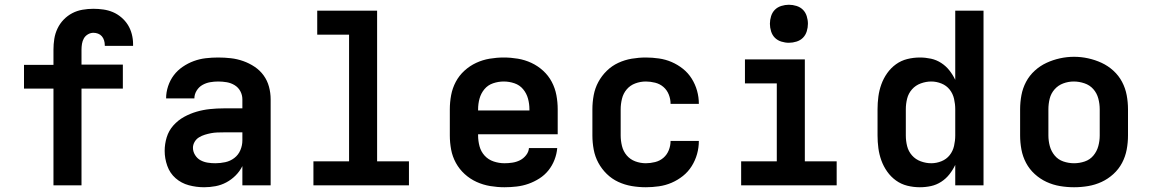

<svg xmlns="http://www.w3.org/2000/svg" viewBox="-20 -780 4840 808"><path d="M205 0V-407H81V-507H205V-571Q205 -594 208.5 -616.5Q212 -639 222 -660Q232 -681 248 -697.5Q264 -714 284 -724.5Q304 -735 327 -739Q350 -743 373 -743Q394 -743 415 -740Q436 -737 455 -729Q474 -721 490.5 -707Q507 -693 518 -675.5Q529 -658 534.5 -637Q540 -616 540 -595Q540 -593 540 -591Q540 -589 540 -587H421Q421 -588 421 -588.5Q421 -589 421 -590Q421 -600 418 -610Q415 -620 408.5 -627.5Q402 -635 392.5 -638.5Q383 -642 373 -642Q361 -642 350 -635.5Q339 -629 333 -618.5Q327 -608 325 -595.5Q323 -583 323 -571V-508H497V-407H323V0Z M839 8Q806 8 774.5 -0.5Q743 -9 719 -30Q695 -51 684 -82Q673 -113 673 -145Q673 -174 681.5 -202Q690 -230 709.5 -252Q729 -274 754.5 -288Q780 -302 807.5 -310Q835 -318 864 -321Q893 -324 922 -324H1000V-362Q1000 -380 991.5 -396Q983 -412 967.5 -421.5Q952 -431 934 -434Q916 -437 898 -437Q881 -437 864 -434Q847 -431 832 -422.5Q817 -414 807.5 -398.5Q798 -383 798 -366H679Q679 -366 679 -366Q679 -366 679 -366Q679 -392 687.5 -417.5Q696 -443 711.5 -463.5Q727 -484 749 -499Q771 -514 795.5 -523Q820 -532 846 -535Q872 -538 898 -538Q925 -538 951.5 -535Q978 -532 1003.5 -523Q1029 -514 1051.5 -499Q1074 -484 1089.5 -462.5Q1105 -441 1112 -415Q1119 -389 1119 -362V0H1000V-81Q989 -59 971.5 -41.5Q954 -24 932.5 -12.5Q911 -1 887 3.5Q863 8 839 8ZM886 -93Q907 -93 928 -97.5Q949 -102 966 -115Q983 -128 991.5 -148Q1000 -168 1000 -189V-223H922Q908 -223 894.5 -222.5Q881 -222 868 -219.5Q855 -217 842 -213Q829 -209 817.5 -202Q806 -195 799 -183Q792 -171 792 -158Q792 -142 801 -127.5Q810 -113 824 -105.5Q838 -98 854 -95.5Q870 -93 886 -93Z M1299 0V-101H1449V-634H1315V-735H1567V-101H1701V0Z M2103 8Q2073 8 2043 3Q2013 -2 1985.5 -14.5Q1958 -27 1935.5 -47.5Q1913 -68 1898.5 -94.5Q1884 -121 1878.5 -150.5Q1873 -180 1873 -210V-320Q1873 -350 1878.5 -379.5Q1884 -409 1898 -435.5Q1912 -462 1934.5 -482.5Q1957 -503 1984 -515.5Q2011 -528 2040.5 -533Q2070 -538 2100 -538Q2130 -538 2159.5 -533Q2189 -528 2216 -515.5Q2243 -503 2265.5 -482.5Q2288 -462 2302 -435.5Q2316 -409 2321.5 -379.5Q2327 -350 2327 -320V-215H1992V-210Q1992 -187 1998 -164.5Q2004 -142 2019.5 -125Q2035 -108 2057.5 -100.5Q2080 -93 2103 -93Q2119 -93 2136 -95.5Q2153 -98 2168 -105.5Q2183 -113 2194 -127Q2205 -141 2206 -157H2325Q2323 -132 2313.5 -107.5Q2304 -83 2288 -63Q2272 -43 2250 -29Q2228 -15 2204 -6.5Q2180 2 2154 5Q2128 8 2103 8ZM1992 -315H2208V-320Q2208 -343 2202 -365Q2196 -387 2181.5 -404.5Q2167 -422 2145 -429.5Q2123 -437 2100 -437Q2077 -437 2055 -429.5Q2033 -422 2018.5 -404.5Q2004 -387 1998 -365Q1992 -343 1992 -320Z M2698 8Q2668 8 2638.5 3Q2609 -2 2582 -14.5Q2555 -27 2533.5 -48Q2512 -69 2498 -95Q2484 -121 2478.5 -150.5Q2473 -180 2473 -210V-320Q2473 -350 2478.5 -379.5Q2484 -409 2498 -435Q2512 -461 2533.5 -482Q2555 -503 2582 -515.5Q2609 -528 2638.5 -533Q2668 -538 2698 -538Q2725 -538 2753 -534Q2781 -530 2806.5 -519Q2832 -508 2854 -490.5Q2876 -473 2891 -449Q2906 -425 2913.5 -398Q2921 -371 2921 -343Q2921 -343 2921 -343Q2921 -343 2921 -343H2802Q2802 -343 2802 -343Q2802 -343 2802 -343Q2802 -363 2794.5 -382Q2787 -401 2772 -414Q2757 -427 2737 -432Q2717 -437 2698 -437Q2675 -437 2653.5 -429Q2632 -421 2617.5 -404Q2603 -387 2597.5 -364.5Q2592 -342 2592 -320V-210Q2592 -188 2597.5 -165.5Q2603 -143 2617.5 -126Q2632 -109 2653.5 -101Q2675 -93 2698 -93Q2717 -93 2737 -98Q2757 -103 2772 -116Q2787 -129 2794.5 -148Q2802 -167 2802 -187Q2802 -187 2802 -187Q2802 -187 2802 -187H2921Q2921 -187 2921 -187Q2921 -187 2921 -187Q2921 -159 2913.5 -132Q2906 -105 2891 -81Q2876 -57 2854 -39.5Q2832 -22 2806.5 -11Q2781 0 2753 4Q2725 8 2698 8Z M3099 0V-101H3249V-429H3115V-530H3367V-101H3501V0ZM3300 -600Q3284 -600 3268 -605Q3252 -610 3241 -621Q3230 -632 3225 -648Q3220 -664 3220 -680Q3220 -696 3225 -712Q3230 -728 3241 -739Q3252 -750 3268 -755Q3284 -760 3300 -760Q3316 -760 3332 -755Q3348 -750 3359 -739Q3370 -728 3375 -712Q3380 -696 3380 -680Q3380 -664 3375 -648Q3370 -632 3359 -621Q3348 -610 3332 -605Q3316 -600 3300 -600Z M3851 8Q3824 8 3798 1.5Q3772 -5 3750.5 -20.5Q3729 -36 3713.5 -58Q3698 -80 3689 -105Q3680 -130 3676.5 -156.5Q3673 -183 3673 -210V-320Q3673 -347 3676.5 -373.5Q3680 -400 3689 -425Q3698 -450 3713.5 -472Q3729 -494 3750.5 -509.5Q3772 -525 3798 -531.5Q3824 -538 3851 -538Q3875 -538 3898 -533Q3921 -528 3941 -515Q3961 -502 3975.5 -483.5Q3990 -465 4000 -444V-735H4119V0H4000V-86Q3990 -65 3975.5 -46.5Q3961 -28 3941 -15Q3921 -2 3898 3Q3875 8 3851 8ZM3899 -93Q3921 -93 3942 -101.5Q3963 -110 3976.5 -127Q3990 -144 3995 -166Q4000 -188 4000 -210V-320Q4000 -342 3995 -364Q3990 -386 3976.5 -403Q3963 -420 3942 -428.5Q3921 -437 3899 -437Q3877 -437 3855 -429Q3833 -421 3818 -404Q3803 -387 3797.5 -365Q3792 -343 3792 -320V-210Q3792 -187 3797.5 -165Q3803 -143 3818 -126Q3833 -109 3855 -101Q3877 -93 3899 -93Z M4500 8Q4470 8 4440.5 3Q4411 -2 4384 -14.5Q4357 -27 4334.5 -47.5Q4312 -68 4298 -94.5Q4284 -121 4278.5 -150.5Q4273 -180 4273 -210V-320Q4273 -350 4278.5 -379.5Q4284 -409 4298 -435.5Q4312 -462 4334.5 -482.5Q4357 -503 4384 -515.5Q4411 -528 4440.5 -534.5Q4470 -541 4500 -541Q4530 -541 4559.5 -534.5Q4589 -528 4616 -515.5Q4643 -503 4665.5 -482.5Q4688 -462 4702 -435.5Q4716 -409 4721.5 -379.5Q4727 -350 4727 -320V-210Q4727 -180 4721.5 -150.5Q4716 -121 4702 -94.5Q4688 -68 4665.5 -47.5Q4643 -27 4616 -14.5Q4589 -2 4559.5 3Q4530 8 4500 8ZM4500 -93Q4523 -93 4545 -100.5Q4567 -108 4581.5 -125.5Q4596 -143 4602 -165Q4608 -187 4608 -210V-320Q4608 -343 4602 -365.5Q4596 -388 4581 -405Q4566 -422 4543.5 -429.5Q4521 -437 4499 -437Q4476 -437 4454.5 -429Q4433 -421 4418 -404Q4403 -387 4397.5 -365Q4392 -343 4392 -320V-210Q4392 -187 4398 -165Q4404 -143 4418.5 -125.5Q4433 -108 4455 -100.5Q4477 -93 4500 -93Z"/></svg>

Font: Iosevka Curly Extended
Style: Bold
Weight: 700
Width: 7
Monospace: yes
Designer: Belleve Invis
Foundry: Belleve Invis
Version: Version 11.1.0; ttfautohint (v1.8.3)